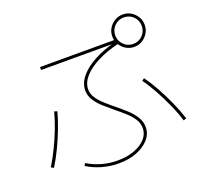

<svg xmlns="http://www.w3.org/2000/svg" viewBox="-147 -1025 1294 1225"><g transform="rotate(-20 500.0 -412.5)"><path d="M458 30Q402 30 347 14.5Q292 -1 246 -30L256 -46Q300 -19 351.5 -4.5Q403 10 458 10Q522 10 571.5 -8.5Q621 -27 649.5 -58.5Q678 -90 678 -130Q678 -163 659.5 -192Q641 -221 611.5 -247.5Q582 -274 548 -301Q516 -328 485 -355.5Q454 -383 434.5 -414Q415 -445 415 -480Q415 -529 451 -572.5Q487 -616 552 -651Q617 -686 705 -708L715 -700H195V-720H715V-689Q630 -669 567 -636.5Q504 -604 469.5 -564Q435 -524 435 -480Q435 -450 453 -422.5Q471 -395 500 -369Q529 -343 561 -317Q594 -290 625.5 -261.5Q657 -233 677.5 -200.5Q698 -168 698 -130Q698 -84 666.5 -48Q635 -12 581 9Q527 30 458 30ZM41 -95Q71 -144 98.5 -200.5Q126 -257 148 -314.5Q170 -372 183 -423L203 -417Q189 -366 167 -308Q145 -250 117.5 -192.5Q90 -135 59 -85ZM940 -87Q923 -143 896.5 -202Q870 -261 839.5 -316.5Q809 -372 778 -414L794 -426Q826 -383 857 -326.5Q888 -270 915 -210Q942 -150 960 -93ZM805 -635Q775 -635 750 -650Q725 -665 710 -690Q695 -715 695 -745Q695 -776 710 -800.5Q725 -825 750 -840Q775 -855 805 -855Q836 -855 860.5 -840Q885 -825 900 -800.5Q915 -776 915 -745Q915 -715 900 -690Q885 -665 860.5 -650Q836 -635 805 -635ZM805 -655Q843 -655 869 -681.5Q895 -708 895 -745Q895 -783 869 -809Q843 -835 805 -835Q768 -835 741.5 -809Q715 -783 715 -745Q715 -708 741.5 -681.5Q768 -655 805 -655Z"/></g></svg>

Font: M PLUS 1 Code Thin
Style: Regular
Weight: 250
Designer: Coji Morishita
Foundry: UNDERFOREST DESIGN
Version: Version 1.002